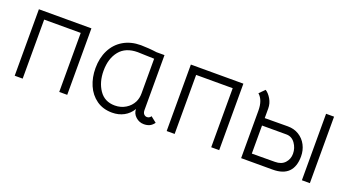

<svg xmlns="http://www.w3.org/2000/svg" viewBox="-43 -930 2467 1357"><g transform="rotate(20 1190.0 -251.5)"><path d="M475 0H415V-444H140V0H80V-500H475Z M598 -246Q598 -323 628 -382.5Q658 -442 714 -475Q770 -508 845 -508Q868 -508 903 -505.5Q938 -503 965 -499H1025V-86Q1025 -66 1034.5 -55.5Q1044 -45 1058 -45Q1076 -45 1087 -62L1130 -28Q1115 -7 1096.5 1.5Q1078 10 1054 10Q1019 10 992.5 -14Q966 -38 966 -72Q942 -32 903 -11Q864 10 815 10Q746 10 697 -25Q648 -60 623 -118Q598 -176 598 -246ZM951 -124Q965 -153 965 -188V-450L899 -452L841 -454Q750 -454 704 -397Q658 -340 658 -248Q658 -163 698.5 -103.5Q739 -44 816 -44Q861 -44 897 -66Q933 -88 951 -124Z M1618 0H1558V-444H1283V0H1223V-500H1618Z M1741 -473 1781 -513Q1805 -498 1824 -465.5Q1843 -433 1843 -396V-323L2017 -324Q2064 -324 2100.5 -301.5Q2137 -279 2157 -240.5Q2177 -202 2177 -156Q2177 -79 2138 -39.5Q2099 0 2020 0H1783V-357Q1783 -436 1741 -473ZM2240 -500H2300V0H2240ZM2117 -154Q2117 -197 2092 -232Q2067 -267 2026 -267H1843V-56L2017 -57Q2065 -57 2091 -85.5Q2117 -114 2117 -154Z"/></g></svg>

Font: Bellota
Style: Regular
Weight: 400
Designer: Kemie Guaida
Foundry: Kemie Guaida
Version: Version 4.001